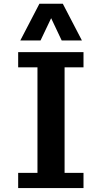

<svg xmlns="http://www.w3.org/2000/svg" viewBox="-20 -984 535 1006"><path d="M75.2 1.5V-78.1H176.3V-631.3H75.2V-710.9H417.5V-631.3H318.4V-78.1H417.5V1.5ZM86.4 -772 186.5 -964.4H309.1L409.2 -772H303.2L248 -888.7L192.4 -772Z"/></svg>

Font: Comme SemiBold
Style: Regular
Weight: 600
Version: Version 1.000;gftools[0.9.27]